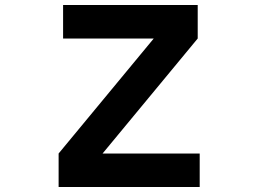

<svg xmlns="http://www.w3.org/2000/svg" viewBox="-20 -753 1040 773"><path d="M784 -135V0H216V-135L599 -598H234V-733H776V-598L393 -135Z"/></svg>

Font: IBM Plex Sans JP
Style: Bold
Weight: 700
Designer: Mike Abbink; Paul van der Laan; Pieter van Rosmalen; Wujin Sim; Yejin Wi; Jinhee Kim; Boomi Park; Yona Kim; Kichan Ma
Foundry: Sandoll Inc.
Version: Version 1.001